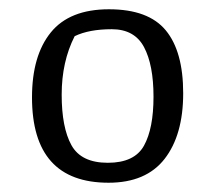

<svg xmlns="http://www.w3.org/2000/svg" viewBox="-20 -733 471 414"><path d="M141 -655Q113 -600 113 -529Q113 -458 134 -420Q155 -382 212.5 -382Q270 -382 290.5 -419Q311 -456 311 -524.5Q311 -593 290.5 -631.5Q270 -670 221 -670Q172 -670 141 -655ZM214 -339Q49 -339 49 -523Q49 -613 89.5 -663Q130 -713 215 -713Q300 -713 337.5 -667.5Q375 -622 375 -532Q375 -442 335 -390.5Q295 -339 214 -339Z"/></svg>

Font: Inika
Style: Regular
Weight: 400
Designer: Constanza Artigas Preller
Foundry: Constanza Artigas Preller
Version: Version 1.001